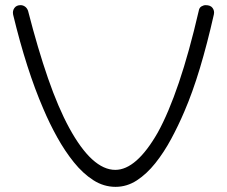

<svg xmlns="http://www.w3.org/2000/svg" viewBox="-20 -648 882 746"><path d="M429 78Q383 78 342.5 52Q302 26 267 -17.5Q232 -61 202 -115Q172 -169 148 -226Q83 -376 31 -591Q28 -606 36 -617Q44 -628 60 -628Q69 -628 77 -622.5Q85 -617 89 -606Q127 -458 166.5 -344Q206 -230 249 -151Q338 12 428 12Q510 12 593 -133Q635 -209 675 -327Q715 -445 752 -605Q754 -618 762.5 -623Q771 -628 779 -628Q798 -628 806 -617Q814 -606 811 -592Q785 -477 756.5 -382.5Q728 -288 696 -214Q673 -160 645 -108Q617 -56 583.5 -14Q550 28 511.5 53Q473 78 429 78Z"/></svg>

Font: Hachi Maru Pop
Style: Regular
Weight: 400
Designer: Nontynet
Foundry: Nontynet
Version: Version 1.300